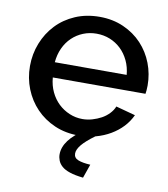

<svg xmlns="http://www.w3.org/2000/svg" viewBox="-82 -601 757 863"><g transform="rotate(10 297.0 -169.5)"><path d="M303 10Q242 10 192.5 -11.5Q143 -33 107.5 -70Q72 -107 52.5 -156Q33 -205 33 -260Q33 -315 52.5 -364.5Q72 -414 107.5 -451.5Q143 -489 193 -510.5Q243 -532 304 -532Q364 -532 413.5 -510Q463 -488 497.5 -451Q532 -414 550.5 -366Q569 -318 569 -265Q569 -253 568 -243Q567 -233 566 -227H143Q146 -191 160 -161.5Q174 -132 196 -111Q218 -90 246.5 -78Q275 -66 306 -66Q329 -66 351 -72.5Q373 -79 391.5 -89Q410 -99 425 -114.5Q440 -130 447 -148L536 -124Q522 -94 499.5 -70Q477 -46 446.5 -28Q416 -10 379.5 0Q343 10 303 10ZM468 -296Q465 -331 451 -360.5Q437 -390 415 -411Q393 -432 364.5 -443.5Q336 -455 303 -455Q271 -455 242.5 -443.5Q214 -432 192 -411Q170 -390 156.5 -360.5Q143 -331 140 -296ZM233 108Q233 75 256.5 43.5Q280 12 329 -19H359L378 0Q337 30 319 52Q301 74 301 92Q301 112 321 120Q341 128 377 130L355 193Q318 189 294 181Q270 173 257 161.5Q244 150 238.5 136Q233 122 233 108Z"/></g></svg>

Font: Rising Sun Medium
Style: Regular
Weight: 500
Designer: Matt McInerney, Pablo Impallari, Rodrigo Fuenzalida (Raleway font), Stephen Hutchings (Greek), Cristiano Sobral (main ch
Foundry: The Rising Sun Project Authors
Version: Version 4.327; ttfautohint (v1.8.4.7-5d5b-dirty)